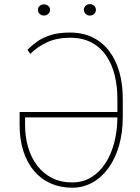

<svg xmlns="http://www.w3.org/2000/svg" viewBox="-20 -874 659 904"><path d="M309.1 -720.7Q369.6 -720.7 416 -698Q462.4 -675.3 494.1 -633.5Q525.9 -591.8 542 -534.7Q558.1 -477.5 558.1 -408.7V-323.7Q558.1 -250 540.5 -188.7Q522.9 -127.4 490.7 -83Q458.5 -38.6 415 -14.4Q371.6 9.8 320.3 9.8Q264.2 9.8 218.3 -10.7Q172.4 -31.2 139.9 -69.8Q107.4 -108.4 89.8 -163.1Q72.3 -217.8 72.3 -286.1V-346.7H541.5V-321.3H98.1V-285.2Q98.1 -228.5 112.8 -179.4Q127.4 -130.4 155.8 -93.5Q184.1 -56.6 225.3 -35.9Q266.6 -15.1 320.3 -15.1Q370.1 -15.1 409.4 -39.1Q448.7 -63 476.3 -105.5Q503.9 -147.9 518.3 -203.9Q532.7 -259.8 532.7 -323.7V-408.7Q532.7 -468.3 519.8 -520.5Q506.8 -572.8 479.7 -612.3Q452.6 -651.9 410.2 -674.1Q367.7 -696.3 309.1 -696.3Q248 -696.3 201.9 -675Q155.8 -653.8 122.6 -620.1L109.4 -639.6Q128.9 -659.7 154.8 -678.2Q180.7 -696.8 218 -708.7Q255.4 -720.7 309.1 -720.7ZM158.7 -828.1Q158.7 -838.4 166.5 -845.9Q174.3 -853.5 187 -853.5Q198.7 -853.5 207.3 -845.9Q215.8 -838.4 215.8 -828.1Q215.8 -816.9 207.3 -808.8Q198.7 -800.8 187 -800.8Q174.3 -800.8 166.5 -808.8Q158.7 -816.9 158.7 -828.1ZM375 -828.1Q375 -838.9 383.1 -846.7Q391.1 -854.5 402.8 -854.5Q415.5 -854.5 423.6 -846.7Q431.6 -838.9 431.6 -828.1Q431.6 -816.9 423.6 -808.8Q415.5 -800.8 402.8 -800.8Q391.1 -800.8 383.1 -808.8Q375 -816.9 375 -828.1Z"/></svg>

Font: Roboto Condensed Thin
Style: Regular
Weight: 250
Width: 3
Designer: Christian Robertson
Foundry: Google
Version: Version 3.009; 2024